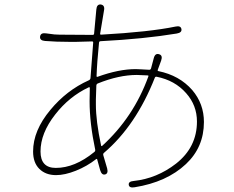

<svg xmlns="http://www.w3.org/2000/svg" viewBox="-20 -799 1040 853"><path d="M578 33Q554 37 552 22Q550 7 574 5Q677 -6 762 -72Q855 -145 855 -259Q855 -331 807 -385Q757 -442 676 -458Q670 -459 668 -454Q584 -241 442 -120Q437 -116 439 -109L456 -51Q462 -28 447 -24Q432 -20 425 -43L412 -90Q411 -95 407 -92Q366 -60 317 -40.5Q268 -21 229 -21Q183 -21 155 -48.5Q127 -76 127 -126Q127 -219 204 -311Q276 -398 374 -442Q381 -445 382 -452L394 -610Q394 -615 389 -615L316 -613Q304 -613 292 -613Q228 -613 180 -617Q156 -619 158 -636Q160 -654 183 -651L222 -646Q233 -645 245 -645L392 -644Q397 -644 398 -649L408 -757Q410 -781 428 -779Q447 -776 442 -752L425 -650Q424 -645 429 -645Q644 -657 760 -681Q783 -686 786 -670Q789 -654 765 -650Q620 -626 427 -616Q421 -616 420 -610Q411 -521 409 -461Q409 -456 414 -458Q508 -492 583 -492Q595 -492 607 -491L643 -489Q649 -489 651 -495L663 -540Q669 -564 687 -558Q704 -553 696 -530L681 -489Q679 -484 684 -483Q777 -464 834 -399Q886 -338 886 -257Q886 -145 806 -70Q721 10 578 33ZM228 -53Q312 -53 398 -123Q404 -127 403 -134Q378 -252 378 -350L379 -408Q379 -413 374 -411Q287 -370 225 -290Q160 -207 160 -126Q160 -53 228 -53ZM429 -153Q430 -148 434 -151Q574 -279 639 -459Q641 -464 636 -464L612 -465Q600 -466 588 -466Q508 -466 414 -428Q408 -425 408 -418L406 -358Q406 -346 406 -334Q406 -261 429 -153Z"/></svg>

Font: Resource Han Rounded KR ExtraLight
Style: Regular
Weight: 250
Designer: Cyano Hao (round all glyphs); Ryoko NISHIZUKA 西塚涼子 (kana, bopomofo & ideographs); Paul D. Hunt (Latin, Greek & Cyrillic)
Foundry: Cyano Hao
Version: 0.990